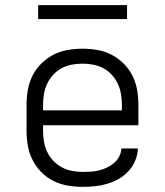

<svg xmlns="http://www.w3.org/2000/svg" viewBox="-20 -717 640 745"><path d="M301 8Q271 8 242 3Q213 -2 187 -15Q161 -28 140 -49.5Q119 -71 106 -97Q93 -123 88 -152Q83 -181 83 -210V-310Q83 -339 88 -368Q93 -397 106 -423Q119 -449 140 -470Q161 -491 187 -504.5Q213 -518 242 -523Q271 -528 300 -528Q329 -528 358 -523Q387 -518 413 -504.5Q439 -491 460 -470Q481 -449 494 -423Q507 -397 512 -368Q517 -339 517 -310V-231H147V-210Q147 -189 150.5 -168Q154 -147 163 -128Q172 -109 186.5 -93.5Q201 -78 219.5 -68Q238 -58 259 -54Q280 -50 301 -50Q317 -50 333 -51Q349 -52 365 -56Q381 -60 395.5 -67Q410 -74 422.5 -84.5Q435 -95 442.5 -109.5Q450 -124 451 -141H515Q514 -116 504.5 -93.5Q495 -71 478.5 -53Q462 -35 441 -23Q420 -11 396.5 -4Q373 3 349 5.5Q325 8 301 8ZM147 -289H453V-310Q453 -331 449.5 -352Q446 -373 437 -392Q428 -411 414 -426.5Q400 -442 381.5 -452Q363 -462 342 -466Q321 -470 300 -470Q279 -470 258 -466Q237 -462 218.5 -452Q200 -442 186 -426.5Q172 -411 163 -392Q154 -373 150.5 -352Q147 -331 147 -310ZM128 -643V-697H473V-643Z"/></svg>

Font: Iosevka Light Extended
Style: Regular
Weight: 300
Width: 7
Monospace: yes
Designer: Belleve Invis
Foundry: Belleve Invis
Version: Version 32.5.0; ttfautohint (v1.8.4)